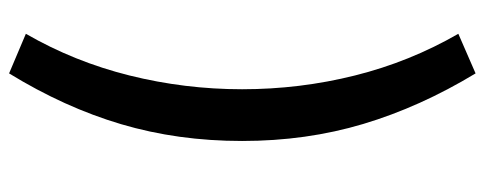

<svg xmlns="http://www.w3.org/2000/svg" viewBox="-334 -510 1041 412"><g transform="rotate(-90 186.0 -304.5)"><path d="M89 -305Q89 -443 125 -564.5Q161 -686 234 -805L319 -769Q259 -665 229.5 -546.5Q200 -428 200 -305Q200 -181 229.5 -63Q259 55 319 159L234 196Q162 77 125.5 -45Q89 -167 89 -305Z"/></g></svg>

Font: Nebula Sans Semibold
Style: Regular
Weight: 600
Designer: Paul D. Hunt for Adobe (as Source Sans)
Foundry: Nebula Entertainment & Broadcasting LLC
Version: Version 1.010